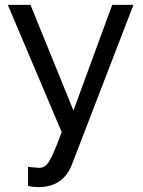

<svg xmlns="http://www.w3.org/2000/svg" viewBox="-20 -542 585 787"><path d="M95 142Q108 143 121 144.5Q134 146 141 146Q157 146 169 135Q181 124 195.5 92.5Q210 61 233 0L12 -522H105L281 -89L440 -522H527L273 137Q264 160 246.5 180.5Q229 201 202 213Q175 225 137 225Q128 225 118.5 224Q109 223 95 220Z"/></svg>

Font: Raleway Thin Medium
Style: Regular
Weight: 500
Version: Version 4.026